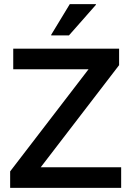

<svg xmlns="http://www.w3.org/2000/svg" viewBox="-20 -911 636 931"><path d="M29.2 0V-80L409.2 -575H44.2V-675H557.5V-595L177.5 -100H567.5V0ZM228.3 -739.2V-742.5L318.3 -890.8H445V-887.5L314.2 -739.2Z"/></svg>

Font: Funnel Display Medium
Style: Regular
Weight: 500
Designer: NORD ID, Kristian Moeller
Foundry: Dicotype
Version: Version 1.000